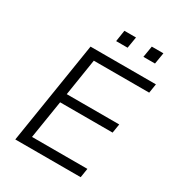

<svg xmlns="http://www.w3.org/2000/svg" viewBox="-206 -1017 1058 1147"><g transform="rotate(30 323.0 -444.0)"><path d="M74 0 186 -705H637L627 -642H245L205 -388H567L557 -326H195L153 -63H535L525 0ZM490 -810 503 -888H583L570 -810ZM302 -810 314 -888H394L381 -810Z"/></g></svg>

Font: Nunito Sans 7pt Light
Style: Italic
Weight: 300
Italic angle: -9°
Designer: Vernon Adams
Foundry: Vernon Adams
Version: Version 3.101;gftools[0.9.27]